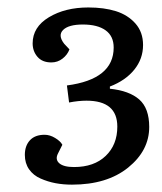

<svg xmlns="http://www.w3.org/2000/svg" viewBox="-20 -859 435 517"><path d="M365.2 -737.8Q365.2 -700.7 341.6 -671.4Q317.9 -642.1 275.9 -626V-620.1Q328.1 -614.7 355 -591.1Q381.8 -567.4 381.8 -517.1Q381.8 -453.6 325 -407.7Q268.1 -361.8 173.8 -361.8Q150.4 -361.8 129.6 -365.7Q108.9 -369.6 89.4 -378.2Q69.8 -386.7 58.3 -403.1Q46.9 -419.4 46.9 -441.9Q46.9 -466.3 60.5 -481.2Q74.2 -496.1 100.1 -496.1Q114.3 -496.1 128.4 -487.5Q142.6 -479 147.9 -469.2L136.2 -445.8Q127.9 -429.7 139.6 -419.4Q151.4 -409.2 179.2 -409.2Q233.4 -409.2 264.6 -439.2Q295.9 -469.2 295.9 -518.1Q295.9 -587.9 212.9 -587.9Q191.4 -587.9 166 -583L160.2 -628.9Q286.1 -645.5 286.1 -731Q286.1 -761.7 264.4 -777.3Q242.7 -793 203.1 -793Q164.6 -793 149.9 -778.3Q135.3 -763.7 152.8 -741.2L167 -726.1Q161.6 -711.4 148.4 -701.2Q135.3 -690.9 118.2 -690.9Q93.8 -690.9 80.8 -706.1Q67.9 -721.2 67.9 -742.2Q67.9 -786.1 111.6 -812.5Q155.3 -838.9 217.8 -838.9Q260.3 -838.9 292.2 -828.9Q324.2 -818.8 344.7 -795.7Q365.2 -772.5 365.2 -737.8Z"/></svg>

Font: Literata Book Medium
Style: Italic
Weight: 500
Italic angle: -3°
Designer: Latin by Veronika Burian and Jose Scaglione. Greek by Irene Vlachou. Cyrillic by Vera Evstafieva
Foundry: TypeTogether
Version: Version 1.003;PS 001.003;hotconv 1.0.88;makeotf.lib2.5.64775